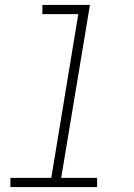

<svg xmlns="http://www.w3.org/2000/svg" viewBox="-20 -755 540 775"><path d="M22 0V-37H187L296 -698H151V-735H343L227 -37H372V0Z"/></svg>

Font: Iosevka Curly Slab XLtObl
Style: Regular
Weight: 200
Italic angle: -9°
Monospace: yes
Designer: Belleve Invis
Foundry: Belleve Invis
Version: Version 11.1.0; ttfautohint (v1.8.3)